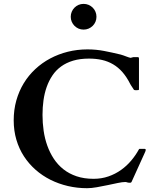

<svg xmlns="http://www.w3.org/2000/svg" viewBox="-20 -966 816 999"><path d="M51.3 -339.8Q51.3 -394.5 64.9 -443.1Q78.6 -491.7 103.5 -532.7Q128.4 -573.7 163.6 -606.4Q198.7 -639.2 241.5 -661.9Q284.2 -684.6 333 -696.8Q381.8 -709 435.1 -709Q480 -709 521.7 -700.9Q563.5 -692.9 607.9 -682.1Q615.2 -680.2 623.3 -677.2Q631.3 -674.3 638.4 -671.6Q645.5 -668.9 651.4 -667Q657.2 -665 660.2 -665Q661.1 -665 666.7 -667Q672.4 -668.9 674.8 -668.9H697.3Q703.1 -668.9 703.1 -660.6V-501.5Q703.1 -498.5 700.9 -497.6Q698.7 -496.6 691.4 -496.6Q689.9 -496.6 683.8 -496.8Q677.7 -497.1 676.3 -499.5Q675.3 -501 672.6 -505.4Q669.9 -509.8 666.7 -514.4Q663.6 -519 660.9 -523.2Q658.2 -527.3 657.7 -528.8Q639.2 -565.4 617.2 -590.6Q595.2 -615.7 568.6 -631.3Q542 -647 510.7 -654.1Q479.5 -661.1 442.9 -661.1Q396.5 -661.1 360.6 -650.4Q324.7 -639.6 297.9 -620.1Q271 -600.6 252.7 -573.2Q234.4 -545.9 222.9 -513.4Q211.4 -481 206.3 -444.1Q201.2 -407.2 201.2 -368.2Q201.2 -326.7 207 -285.9Q212.9 -245.1 226.1 -208.3Q239.3 -171.4 260 -139.9Q280.8 -108.4 310.1 -85.2Q339.4 -62 378.4 -48.8Q417.5 -35.6 466.8 -35.6Q508.3 -35.6 544.2 -48.1Q580.1 -60.5 609.9 -81.8Q639.6 -103 662.8 -130.6Q686 -158.2 702.6 -188.5Q703.6 -190.9 704.8 -191.2Q706.1 -191.4 708.5 -191.4H733.4Q734.9 -191.4 736.6 -190.2Q738.3 -189 738.3 -185.1Q738.3 -183.6 736.1 -177.5Q733.9 -171.4 731.4 -167L664.1 -18.6Q663.1 -17.1 661.1 -16.1Q659.2 -15.1 657.7 -15.1Q646 -15.1 641.4 -17.1Q636.7 -19 631.8 -19Q617.2 -19 593 -13.9Q568.8 -8.8 540.8 -2.9Q512.7 2.9 484.1 8.1Q455.6 13.2 433.1 13.2Q381.8 13.2 333.5 2Q285.2 -9.3 242.7 -30.5Q200.2 -51.8 165 -82.8Q129.9 -113.8 104.5 -152.8Q79.1 -191.9 65.2 -239Q51.3 -286.1 51.3 -339.8ZM348.1 -878.9Q348.1 -892.6 353.3 -904.8Q358.4 -917 367.7 -926.3Q377 -935.5 388.9 -940.7Q400.9 -945.8 415 -945.8Q428.7 -945.8 440.9 -940.7Q453.1 -935.5 462.4 -926.3Q471.7 -917 476.8 -904.8Q481.9 -892.6 481.9 -878.9Q481.9 -864.7 476.8 -852.8Q471.7 -840.8 462.4 -831.5Q453.1 -822.3 440.9 -817.1Q428.7 -812 415 -812Q400.9 -812 388.9 -817.1Q377 -822.3 367.7 -831.5Q358.4 -840.8 353.3 -852.8Q348.1 -864.7 348.1 -878.9Z"/></svg>

Font: Cardo
Style: Bold
Weight: 700
Designer: David J. Perry
Foundry: David J. Perry
Version: Version 1.0011